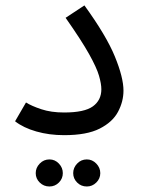

<svg xmlns="http://www.w3.org/2000/svg" viewBox="-20 -489 517 703"><path d="M35.2 -44.9 75.2 -113.8Q95.2 -101.1 131.1 -89.1Q167 -77.1 214.8 -77.1Q289.1 -77.1 320.1 -99.6Q351.1 -122.1 351.1 -162.1Q351.1 -182.1 342.5 -211.7Q334 -241.2 305.9 -291.5Q277.8 -341.8 220.2 -423.8L289.1 -469.2Q369.1 -358.9 400.6 -282Q432.1 -205.1 432.1 -157.2Q432.1 -117.2 412.1 -79.6Q392.1 -42 345 -18.1Q297.9 5.9 214.8 5.9Q160.2 5.9 113 -7.6Q65.9 -21 35.2 -44.9ZM297.9 193.8Q276.9 193.8 262.5 179.4Q248 165 248 145Q248 125 262.5 109.9Q276.9 94.7 297.9 94.7Q317.9 94.7 332.5 109.9Q347.2 125 347.2 145Q347.2 165 332.5 179.4Q317.9 193.8 297.9 193.8ZM161.1 193.8Q140.1 193.8 125.5 179.4Q110.8 165 110.8 145Q110.8 125 125.5 109.9Q140.1 94.7 161.1 94.7Q181.2 94.7 195.6 109.9Q210 125 210 145Q210 165 195.6 179.4Q181.2 193.8 161.1 193.8Z"/></svg>

Font: Kurinto Seri
Style: Regular
Weight: 400
Designer: Kurinto was developed by Clint Goss from a range of fonts that are compatible with the SIL Open Font License Version 1.1
Foundry: Clinton F. Goss
Version: Version 2.196; July 25, 2020